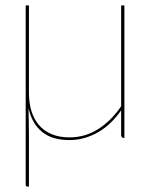

<svg xmlns="http://www.w3.org/2000/svg" viewBox="-20 -510 568 710"><path d="M87 -490V-168Q87 -130 96.2 -99.5Q105.5 -69 124.2 -47.2Q143 -25.5 171.2 -13.8Q199.5 -2 237 -2Q294.5 -2 342.8 -32.5Q391 -63 428 -117V-490H440V0H437Q430.5 0 428 -8V-102Q410.5 -77 389.5 -56.5Q368.5 -36 344 -21.8Q319.5 -7.5 292.5 0.2Q265.5 8 237 8Q172 8 135 -22.8Q98 -53.5 85.5 -110Q86 -85 86.5 -56.2Q87 -27.5 87 -5V180H81Q78 180 76.5 178.2Q75 176.5 75 174V-490Z"/></svg>

Font: Lato TR Hairline
Style: Regular
Weight: 250
Designer: Lukasz Dziedzic
Foundry: Lukasz Dziedzic
Version: Version 1.104 2013